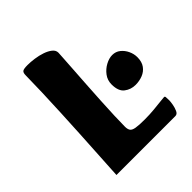

<svg xmlns="http://www.w3.org/2000/svg" viewBox="-182 -771 890 890"><g transform="rotate(-45 263.0 -326.0)"><path d="M71.1 0Q71.6 -9.9 73.7 -46Q75.8 -82.1 78.9 -136.3Q82.1 -190.4 85.7 -254.5Q89.3 -318.6 92.4 -385.7Q95.5 -452.7 97.7 -514.7Q99.8 -576.6 100.3 -624.6Q100.3 -639.9 106.8 -646Q113.3 -652 139.7 -652Q160.1 -652 184.5 -648.6Q209 -645.2 231 -637.7Q253 -630.2 267.4 -618.7Q281.9 -607.3 281.9 -591.3Q281.9 -588 280.1 -560.6Q278.4 -533.2 275.6 -490.3Q272.9 -447.4 269.5 -397.1Q266.2 -346.7 263.4 -295.6Q260.7 -244.6 258.9 -201.2Q257.2 -157.9 257.2 -130.3Q257.2 -114.4 263.2 -105.1Q269.2 -95.9 288.3 -92.5Q307.4 -89.1 345.4 -89.1Q378.5 -89.1 408.4 -92Q438.3 -94.8 458.2 -97.2Q478.2 -99.5 482.2 -99.5Q487.2 -99.5 488.1 -94Q489 -88.5 489 -71.9Q489 -62.9 486 -45.7Q483 -28.4 476.3 -14.2Q469.7 0 457.4 0ZM429.4 -232.4Q399 -232.4 375.4 -250.4Q351.8 -268.3 351.8 -312.8Q351.8 -340.3 367.7 -361.5Q383.6 -382.7 406.6 -395Q429.6 -407.3 450.4 -407.3Q473.3 -407.3 490 -393.8Q506.7 -380.4 516.3 -359.9Q526 -339.3 526 -317.8Q526 -287.4 512.2 -268.4Q498.4 -249.5 476.4 -241Q454.4 -232.4 429.4 -232.4Z"/></g></svg>

Font: Briem Hand Thin
Style: Regular
Weight: 100
Designer: Gunnlaugur SE Briem, Eben Sorkin
Foundry: Sorkin Type Co.
Version: Version 1.003